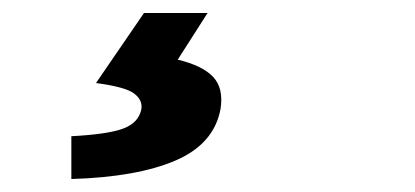

<svg xmlns="http://www.w3.org/2000/svg" viewBox="-20 -32 640 296"><path d="M90 244V178Q147 175 170.5 166Q194 157 198 136Q200 122 186.5 112Q173 102 128 96L202 -12H300L254 60Q292 69 308.5 86.5Q325 104 320 136Q310 190 250.5 215.5Q191 241 90 244Z"/></svg>

Font: Source Code Pro ExtraLight Black
Style: Italic
Weight: 900
Italic angle: -11°
Monospace: yes
Version: Version 1.016;hotconv 1.0.116;makeotfexe 2.5.65601